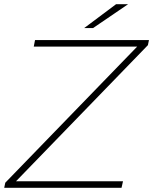

<svg xmlns="http://www.w3.org/2000/svg" viewBox="-24 -890 726 910"><path d="M-4 0 1 -24 626 -669H136L142 -700H682L677 -676L52 -31H559L552 0ZM375 -757 526 -870H583L417 -757Z"/></svg>

Font: Montserrat Thin ExtraLight
Style: Italic
Weight: 250
Italic angle: -11.3°
Version: Version 9.000